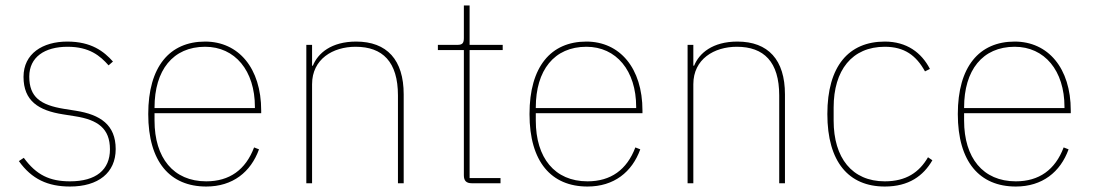

<svg xmlns="http://www.w3.org/2000/svg" viewBox="-20 -670 3995 702"><path d="M236 12C339 12 403 -38 403 -125C403 -214 346 -251 258 -265L214 -272C128 -286 87 -315 87 -390C87 -461 143 -499 227 -499C307 -499 346 -466 377 -431L393 -445C360 -482 314 -518 226 -518C136 -518 66 -474 66 -389C66 -301 121 -266 210 -252L254 -245C338 -232 382 -200 382 -124C382 -49 331 -7 236 -7C162 -7 113 -30 67 -93L49 -81C96 -15 155 12 236 12Z M734 12C831 12 897 -41 927 -124L909 -131C878 -49 819 -7 734 -7C614 -7 545 -93 545 -229V-256H935V-266C935 -421 852 -518 730 -518C600 -518 522 -426 522 -253C522 -78 602 12 734 12ZM730 -499C839 -499 912 -412 912 -279V-275H545V-277C545 -413 612 -499 730 -499Z M1121 0V-362C1121 -454 1197 -499 1280 -499C1379 -499 1435 -444 1435 -321V0H1456V-325C1456 -451 1395 -518 1282 -518C1191 -518 1142 -475 1124 -430H1121V-506H1100V0Z M1810 0V-19H1697V-487H1818V-506H1697V-650H1676V-531C1676 -513 1671 -506 1653 -506H1581V-487H1676V-29C1676 -9 1685 0 1705 0Z M2128 12C2225 12 2291 -41 2321 -124L2303 -131C2272 -49 2213 -7 2128 -7C2008 -7 1939 -93 1939 -229V-256H2329V-266C2329 -421 2246 -518 2124 -518C1994 -518 1916 -426 1916 -253C1916 -78 1996 12 2128 12ZM2124 -499C2233 -499 2306 -412 2306 -279V-275H1939V-277C1939 -413 2006 -499 2124 -499Z M2515 0V-362C2515 -454 2591 -499 2674 -499C2773 -499 2829 -444 2829 -321V0H2850V-325C2850 -451 2789 -518 2676 -518C2585 -518 2536 -475 2518 -430H2515V-506H2494V0Z M3215 12C3303 12 3356 -27 3389 -84L3373 -95C3341 -40 3293 -7 3215 -7C3095 -7 3028 -93 3028 -229V-277C3028 -413 3095 -499 3215 -499C3287 -499 3330 -467 3362 -409L3380 -418C3349 -478 3295 -518 3215 -518C3083 -518 3005 -428 3005 -253C3005 -78 3083 12 3215 12Z M3694 12C3791 12 3857 -41 3887 -124L3869 -131C3838 -49 3779 -7 3694 -7C3574 -7 3505 -93 3505 -229V-256H3895V-266C3895 -421 3812 -518 3690 -518C3560 -518 3482 -426 3482 -253C3482 -78 3562 12 3694 12ZM3690 -499C3799 -499 3872 -412 3872 -279V-275H3505V-277C3505 -413 3572 -499 3690 -499Z"/></svg>

Font: IBM Plex Thai Thin
Style: Regular
Weight: 100
Designer: Mike Abbink, Paul van der Laan, Pieter van Rosmalen, Ben Mitchell, Mark Frömberg
Foundry: Bold Monday
Version: Version 1.0